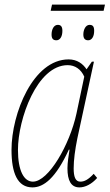

<svg xmlns="http://www.w3.org/2000/svg" viewBox="-20 -804 476 834"><path d="M200 -757H430L436 -784H206ZM225 -629C240 -629 251 -644 251 -670C251 -689 244 -696 231 -696C213 -696 204 -675 204 -654C204 -636 211 -629 225 -629ZM363 -629C378 -629 389 -644 389 -670C389 -689 383 -696 369 -696C352 -696 342 -675 342 -654C342 -636 350 -629 363 -629ZM121 10C170 10 222 -30 279 -154H282C278 -127 273 -98 273 -73C273 -19 289 10 325 10C350 10 378 -4 402 -31L387 -49C363 -23 346 -15 329 -15C307 -15 300 -37 300 -73C300 -109 306 -154 316 -203L388 -536H379L356 -503C340 -527 315 -546 278 -546C124 -546 30 -311 30 -153C30 -52 56 10 121 10ZM123 -15C84 -15 58 -62 58 -153C58 -287 141 -521 274 -521C306 -521 332 -503 346 -471L312 -310C283 -176 191 -15 123 -15Z"/></svg>

Font: Noto Serif Condensed Thin
Style: Italic
Weight: 100
Width: 3
Italic angle: -12°
Designer: Monotype Design Team
Foundry: Monotype Imaging Inc.
Version: Version 2.013